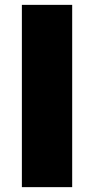

<svg xmlns="http://www.w3.org/2000/svg" viewBox="-20 -770 387 790"><path d="M70 -750H277V0H70Z"/></svg>

Font: Unbounded
Style: Bold
Weight: 700
Designer: Luke Prowse, Jean-Baptiste Morizot, Fátima Lázaro, Florian Runge
Foundry: NaN
Version: Version 1.700